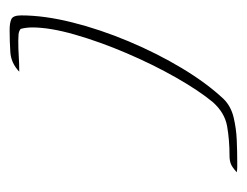

<svg xmlns="http://www.w3.org/2000/svg" viewBox="-77 -425 513 399"><g transform="rotate(-90 179.5 -225.5)"><path d="M44 11Q38 11 32 11Q26 11 21 10Q32 0 39 -2.5Q46 -5 55 -5Q88 -5 116.5 -10Q145 -15 167 -40Q191 -69 218 -116.5Q245 -164 268.5 -219Q292 -274 307 -326Q322 -378 322 -415Q322 -427 319 -439Q314 -443 307 -443.5Q300 -444 294 -444Q277 -444 261.5 -443Q246 -442 230 -442Q248 -459 270.5 -460.5Q293 -462 317 -462Q331 -462 339 -458.5Q347 -455 347 -438Q347 -390 332.5 -332Q318 -274 293 -214.5Q268 -155 237 -103.5Q206 -52 173 -17Q158 -2 135 3.5Q112 9 88 10Q64 11 44 11Z"/></g></svg>

Font: Fuggles
Style: Regular
Weight: 400
Designer: Rob Leuschke
Foundry: Robert E. Leuschke
Version: Version 1.100; ttfautohint (v1.8.3)